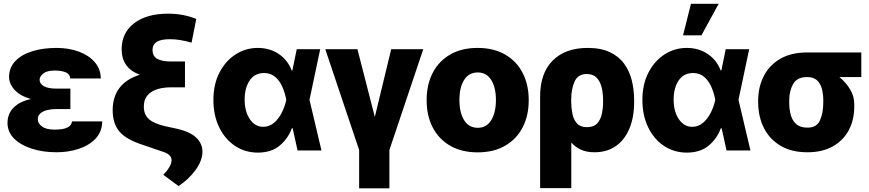

<svg xmlns="http://www.w3.org/2000/svg" viewBox="-20 -811 4682 1035"><path d="M278.8 -333.5H359.4V-223.1H278.8Q255.9 -222.7 234.1 -217.5Q212.4 -212.4 198 -200.2Q183.6 -188 183.6 -167Q183.6 -146.5 206.1 -129.4Q228.5 -112.3 273.9 -112.3Q321.3 -112.3 343.8 -123.8Q366.2 -135.3 368.2 -156.7H531.2Q530.3 -100.6 494.9 -63.5Q459.5 -26.4 403.6 -8.3Q347.7 9.8 285.6 9.8Q211.4 9.8 151.4 -9.5Q91.3 -28.8 55.9 -64.2Q20.5 -99.6 20.5 -148.9Q20.5 -196.3 52.2 -229.7Q84 -263.2 146.5 -277.3Q90.3 -293 59.8 -325.4Q29.3 -357.9 28.8 -396.5Q29.3 -446.8 62.5 -481.7Q95.7 -516.6 153.6 -534.7Q211.4 -552.7 285.2 -552.7Q350.1 -552.7 403.8 -533.2Q457.5 -513.7 490 -476.8Q522.5 -439.9 523.4 -388.2H358.4Q356.9 -412.1 333.7 -421.4Q310.5 -430.7 274.9 -430.7Q233.4 -430.7 213.6 -415Q193.8 -399.4 193.4 -380.9Q193.8 -359.4 216.8 -346.4Q239.7 -333.5 278.8 -333.5Z M1038.1 -709 1012.7 -581.1Q945.8 -600.1 897 -599.6Q802.2 -600.6 802.2 -542Q802.2 -509.3 826.4 -494.6Q850.6 -480 898.9 -479.5H977.1V-340.3H904.8Q832.5 -340.3 793.7 -313.7Q754.9 -287.1 755.4 -236.3Q754.9 -194.3 781.7 -169.7Q808.6 -145 871.6 -130.4L930.7 -117.7Q1004.9 -101.1 1038.3 -68.6Q1071.8 -36.1 1071.3 7.8Q1070.3 56.2 1033.4 106.4Q996.6 156.7 942.4 191.9L859.9 130.9Q880.9 111.3 892.8 89.8Q904.8 68.4 904.8 53.2Q904.8 21 857.4 6.8L746.6 -31.2Q661.1 -58.6 624.3 -101.3Q587.4 -144 587.4 -217.3Q587.9 -361.8 733.4 -408.2Q636.2 -443.8 635.7 -545.9Q636.2 -634.8 703.4 -686Q770.5 -737.3 886.7 -737.3Q925.8 -737.3 962.9 -730.7Q1000 -724.1 1038.1 -709Z M1369.1 11.7Q1300.3 11.2 1246.3 -24.9Q1192.4 -61 1161.4 -125Q1130.4 -189 1130.4 -272.5Q1130.4 -356 1162.6 -418.9Q1194.8 -481.9 1249.3 -517.3Q1303.7 -552.7 1370.1 -552.7Q1433.6 -552.7 1482.2 -520.3Q1530.8 -487.8 1552.2 -431.6H1556.2L1579.6 -545.9H1706.1L1648.4 -272.9L1712.9 0H1584L1557.6 -119.6H1553.2Q1533.2 -64.5 1488 -26.4Q1442.9 11.7 1369.1 11.7ZM1298.8 -274.4Q1298.8 -210.4 1326.7 -168.9Q1354.5 -127.4 1398.9 -127.4Q1432.1 -127.4 1457.5 -149.4Q1482.9 -171.4 1499.5 -204.6Q1516.1 -237.8 1522.9 -271.5L1523.4 -272.9L1522.9 -274.4Q1516.1 -311 1501.7 -343.5Q1487.3 -376 1463.4 -396.5Q1439.5 -417 1403.3 -417.5Q1352.5 -417 1325.7 -377Q1298.8 -336.9 1298.8 -274.4Z M1733.4 -545.9H1906.7L2000.5 -180.7L2088.9 -545.9H2261.7L2079.1 -2.4V204.1H1916V-2.4Z M2554.7 10.3Q2468.8 10.3 2407.2 -25.1Q2345.7 -60.5 2312.7 -123.8Q2279.8 -187 2279.8 -271Q2279.8 -355 2312.7 -418.5Q2345.7 -481.9 2407.2 -517.3Q2468.8 -552.7 2554.7 -552.7Q2640.6 -552.7 2702.4 -517.3Q2764.2 -481.9 2797.1 -418.5Q2830.1 -355 2830.1 -271Q2830.1 -187 2797.1 -123.8Q2764.2 -60.5 2702.4 -25.1Q2640.6 10.3 2554.7 10.3ZM2555.7 -122.1Q2602.5 -122.1 2627.9 -163.1Q2653.3 -204.1 2653.3 -272Q2653.3 -339.8 2627.9 -380.1Q2602.5 -420.4 2555.7 -420.4Q2507.3 -420.4 2481.9 -380.1Q2456.5 -339.8 2456.5 -272Q2456.5 -204.1 2481.9 -163.1Q2507.3 -122.1 2555.7 -122.1Z M2891.6 203.1V-291Q2891.6 -417 2959.7 -484.9Q3027.8 -552.7 3147.9 -552.7Q3219.2 -552.7 3267.6 -529.8Q3315.9 -506.8 3344.7 -467.3Q3373.5 -427.7 3386 -377Q3398.4 -326.2 3398.4 -271V-261.2Q3398.4 -179.2 3373 -118.2Q3347.7 -57.1 3299.8 -23.7Q3252 9.8 3184.6 9.8Q3142.6 9.8 3112.1 -3.9Q3081.5 -17.6 3059.6 -43V203.1ZM3059.1 -272V-259.3Q3059.6 -227.1 3065.9 -196.3Q3072.3 -165.5 3090.6 -145.5Q3108.9 -125.5 3144.5 -125.5Q3180.7 -125.5 3199.5 -146.2Q3218.3 -167 3224.6 -198.2Q3231 -229.5 3231 -261.2V-271Q3231 -308.1 3223.1 -340.3Q3215.3 -372.6 3196 -392.3Q3176.8 -412.1 3142.6 -412.1Q3096.2 -412.1 3077.6 -372.1Q3059.1 -332 3059.1 -272Z M3681.6 11.7Q3612.8 11.2 3558.8 -24.9Q3504.9 -61 3473.9 -125Q3442.9 -189 3442.9 -272.5Q3442.9 -356 3475.1 -418.9Q3507.3 -481.9 3561.8 -517.3Q3616.2 -552.7 3682.6 -552.7Q3746.1 -552.7 3794.7 -520.3Q3843.3 -487.8 3864.7 -431.6H3868.7L3892.1 -545.9H4018.6L3960.9 -272.9L4025.4 0H3896.5L3870.1 -119.6H3865.7Q3845.7 -64.5 3800.5 -26.4Q3755.4 11.7 3681.6 11.7ZM3611.3 -274.4Q3611.3 -210.4 3639.2 -168.9Q3667 -127.4 3711.4 -127.4Q3744.6 -127.4 3770 -149.4Q3795.4 -171.4 3812 -204.6Q3828.6 -237.8 3835.4 -271.5L3835.9 -272.9L3835.4 -274.4Q3828.6 -311 3814.2 -343.5Q3799.8 -376 3775.9 -396.5Q3752 -417 3715.8 -417.5Q3665 -417 3638.2 -377Q3611.3 -336.9 3611.3 -274.4ZM3662.1 -620.6 3704.6 -790.5H3854L3761.2 -620.6Z M4066.9 -258.8V-269.5Q4067.4 -343.3 4097.7 -401.9Q4127.9 -460.4 4186.8 -494.4Q4245.6 -528.3 4331.5 -528.3H4623V-395.5H4504.9Q4539.1 -368.2 4562.3 -329.8Q4585.4 -291.5 4585 -249V-238.3Q4585.4 -166.5 4556.2 -110.6Q4526.9 -54.7 4470.2 -22.5Q4413.6 9.8 4332.5 9.8Q4246.6 9.8 4187.5 -25.4Q4128.4 -60.5 4097.9 -121.3Q4067.4 -182.1 4066.9 -258.8ZM4234.4 -269.5V-258.8Q4234.4 -220.7 4243.2 -189.9Q4252 -159.2 4273.2 -141.1Q4294.4 -123 4332.5 -123Q4382.3 -122.6 4400.1 -162.1Q4418 -201.7 4418 -258.8V-269.5Q4418 -303.7 4410.4 -332.5Q4402.8 -361.3 4384 -378.4Q4365.2 -395.5 4331.5 -395.5Q4276.9 -396 4255.6 -358.4Q4234.4 -320.8 4234.4 -269.5Z"/></svg>

Font: Inter Tight ExtraBold
Style: Regular
Weight: 800
Designer: Rasmus Andersson
Foundry: rsms
Version: Version 3.004; ttfautohint (v1.8.4.7-5d5b)